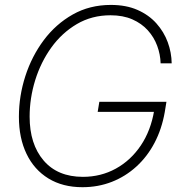

<svg xmlns="http://www.w3.org/2000/svg" viewBox="-20 -758 745 788"><path d="M318.4 10.3Q237.3 10.3 178.7 -25.6Q120.1 -61.5 88.9 -126.5Q57.6 -191.4 57.6 -278.8Q57.6 -363.8 84 -445.6Q110.4 -527.3 159.7 -593.3Q209 -659.2 278.6 -698.5Q348.1 -737.8 435.1 -737.8Q497.6 -737.8 544.2 -717.3Q590.8 -696.8 621.8 -662.1Q652.8 -627.4 668.5 -584.7Q684.1 -542 684.6 -498H639.2Q638.2 -534.7 625.2 -569.8Q612.3 -605 586.9 -633.3Q561.5 -661.6 523.2 -678.5Q484.9 -695.3 433.6 -695.3Q356.9 -695.3 295.4 -659.2Q233.9 -623 190.7 -563Q147.5 -502.9 124.5 -429Q101.6 -355 101.6 -279.3Q101.6 -166.5 158.9 -99.4Q216.3 -32.2 320.3 -32.2Q394 -32.2 455.3 -65.9Q516.6 -99.6 557.9 -160.9Q599.1 -222.2 612.8 -304.7L627.9 -298.8H380.9L387.7 -340.3H663.1L656.2 -297.9Q644 -228.5 614.3 -171.9Q584.5 -115.2 539.8 -74.5Q495.1 -33.7 439 -11.7Q382.8 10.3 318.4 10.3Z"/></svg>

Font: Inter 28pt ExtraLight
Style: Italic
Weight: 250
Italic angle: -9.3988°
Designer: Rasmus Andersson
Foundry: rsms
Version: Version 4.001;git-66647c0bb